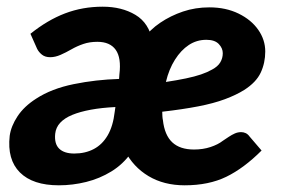

<svg xmlns="http://www.w3.org/2000/svg" viewBox="-20 -546 844 574"><path d="M156 8Q78 8 39.5 -30.5Q1 -69 9 -140Q13 -169 32.5 -198.5Q52 -228 88 -251Q134 -281 200.5 -294.5Q267 -308 336 -310L337 -324Q343 -373 326 -397Q309 -421 271 -421Q248 -421 229 -414.5Q210 -408 193.5 -398.5Q177 -389 161 -382Q145 -375 130 -375Q115 -375 105.5 -382.5Q96 -390 91 -400L71 -445Q122 -486 174.5 -506Q227 -526 287 -526Q344 -526 385 -501.5Q426 -477 436 -422L372 -89Q348 -55 313 -33.5Q278 -12 237.5 -2Q197 8 156 8ZM202 -87Q235 -87 260.5 -100.5Q286 -114 302 -141.5Q318 -169 323 -212L325 -226Q284 -224 251.5 -218Q219 -212 196 -202.5Q173 -193 160 -179Q147 -165 145 -146Q142 -116 157 -101.5Q172 -87 202 -87ZM532 8Q470 8 424 -19.5Q378 -47 353 -96Q328 -145 328 -209Q328 -229 330 -249.5Q332 -270 337 -290Q345 -328 362.5 -363Q380 -398 404 -428Q417 -442 430.5 -455Q444 -468 459 -478Q490 -499 527 -511.5Q564 -524 606 -524Q655 -524 693 -505.5Q731 -487 752 -457Q773 -427 773 -392Q773 -358 759.5 -329Q746 -300 710 -277Q686 -262 652.5 -249.5Q619 -237 572.5 -228Q526 -219 465 -212Q465 -206 465.5 -198.5Q466 -191 467 -187Q472 -142 495 -120.5Q518 -99 560 -99Q587 -99 609.5 -106.5Q632 -114 646 -125Q655 -131 664 -137Q673 -143 682 -147Q691 -151 701 -151Q708 -151 714.5 -148Q721 -145 726 -138L762 -96Q709 -43 656.5 -17.5Q604 8 532 8ZM476 -301Q509 -306 535.5 -311.5Q562 -317 581 -323.5Q600 -330 614 -338Q631 -347 638.5 -359.5Q646 -372 646 -387Q646 -402 634 -414.5Q622 -427 597 -427Q568 -427 544.5 -411.5Q521 -396 503 -367.5Q485 -339 476 -301Z"/></svg>

Font: Aleo ExtraBold
Style: Italic
Weight: 800
Italic angle: -7°
Designer: Alessio Laiso
Foundry: Alessio Laiso
Version: Version 2.001;gftools[0.9.29]